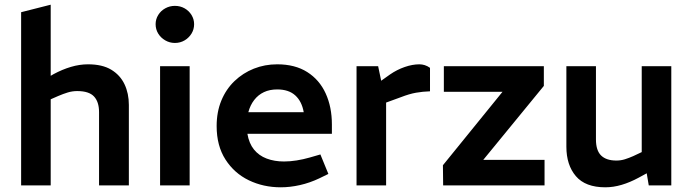

<svg xmlns="http://www.w3.org/2000/svg" viewBox="-20 -790 2950 818"><path d="M70 0V-738L196 -770V-467L208 -474Q245 -494 282 -505Q319 -516 355 -516Q416 -516 454 -493Q492 -470 510.5 -431Q529 -392 529 -343V0H402V-312Q402 -356 380.5 -379Q359 -402 309 -402Q288 -402 268.5 -396Q249 -390 228 -381L196 -367V0Z M662 0V-508H788V0ZM725 -607Q703 -607 684 -618Q665 -629 654 -647Q643 -665 643 -687Q643 -708 654 -726Q665 -744 684 -754.5Q703 -765 725 -765Q748 -765 766.5 -754.5Q785 -744 796 -726Q807 -708 807 -687Q807 -665 796 -647Q785 -629 766.5 -618Q748 -607 725 -607Z M1176 8Q1102 8 1040 -22Q978 -52 940.5 -110.5Q903 -169 903 -253Q903 -313 923 -361.5Q943 -410 979 -444.5Q1015 -479 1061.5 -497.5Q1108 -516 1161 -516Q1237 -516 1289 -483Q1341 -450 1367.5 -392Q1394 -334 1394 -260V-220H1034Q1041 -179 1062 -153Q1083 -127 1116 -114.5Q1149 -102 1190 -102Q1216 -102 1244 -106.5Q1272 -111 1300 -119L1345 -132L1379 -49L1340 -30Q1300 -11 1258 -1.5Q1216 8 1176 8ZM1038 -312H1274Q1266 -358 1238 -383.5Q1210 -409 1161 -409Q1129 -409 1104.5 -397.5Q1080 -386 1063 -364Q1046 -342 1038 -312Z M1499 0V-508H1591L1604 -446L1642 -473Q1671 -493 1704 -504.5Q1737 -516 1767 -516Q1778 -516 1789.5 -512.5Q1801 -509 1812 -501V-401Q1781 -400 1752.5 -395Q1724 -390 1688 -376L1625 -353V0Z M1868 0 1867 -86 2121 -399H1871V-508H2297V-424L2039 -109H2300V0Z M2559 8Q2474 8 2433.5 -39.5Q2393 -87 2393 -165V-508H2519V-196Q2519 -149 2541 -127.5Q2563 -106 2606 -106Q2625 -106 2642.5 -111.5Q2660 -117 2678 -125L2714 -142V-508H2840V0H2744L2730 -83L2756 -63L2701 -33Q2664 -13 2628.5 -2.5Q2593 8 2559 8Z"/></svg>

Font: REM Medium Medium
Style: Regular
Weight: 500
Version: Version 1.005;gftools[0.9.28]